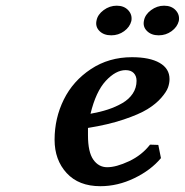

<svg xmlns="http://www.w3.org/2000/svg" viewBox="-20 -638 643 668"><path d="M569.8 -362.8Q569.8 -348.6 564.5 -333.5Q559.1 -318.4 540.8 -297.4Q522.5 -276.4 493.2 -258.3Q463.9 -240.2 410.2 -222.2Q356.4 -204.1 286.1 -192.9V-167Q286.1 -108.9 304.7 -82.5Q323.2 -56.2 353 -56.2Q384.3 -56.2 429 -77.1Q473.6 -98.1 502 -134.8L530.8 -133.8L540 -87.9Q504.9 -45.9 447.3 -18.1Q389.6 9.8 329.1 9.8Q253.9 9.8 211.9 -35.9Q169.9 -81.5 169.9 -151.9Q169.9 -226.6 201.9 -291.5Q233.9 -356.4 296.4 -397.7Q358.9 -439 439 -439Q501 -439 535.4 -419.2Q569.8 -399.4 569.8 -362.8ZM455.1 -356.9Q455.1 -373.5 445.3 -383.8Q435.5 -394 417 -394Q382.8 -394 348.1 -356.7Q313.5 -319.3 294.9 -242.2Q327.6 -248 354.7 -256.8Q381.8 -265.6 405.3 -279.1Q428.7 -292.5 441.9 -312.5Q455.1 -332.5 455.1 -356.9ZM315.9 -566.9Q319.8 -587.4 340.6 -602.8Q361.3 -618.2 386.2 -618.2Q411.6 -618.2 426.3 -602.3Q440.9 -586.4 437 -564.9Q431.6 -543.9 411.9 -529.5Q392.1 -515.1 367.2 -515.1Q340.8 -515.1 325.9 -530.3Q311 -545.4 315.9 -566.9ZM481 -566.9Q484.9 -587.4 505.6 -602.8Q526.4 -618.2 550.8 -618.2Q576.7 -618.2 591.3 -602.3Q606 -586.4 602.1 -564.9Q596.7 -543.9 576.9 -529.5Q557.1 -515.1 532.2 -515.1Q506.3 -515.1 491.2 -530.3Q476.1 -545.4 481 -566.9Z"/></svg>

Font: Linear Smooth
Style: Bold Italic
Weight: 700
Designer: Philipp H. Poll, Flanker
Foundry: Philipp H. Poll, reworked by Flanker
Version: Version 1.061 | FøM Fix